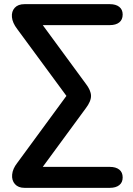

<svg xmlns="http://www.w3.org/2000/svg" viewBox="-20 -725 640 925"><path d="M98 180Q68 180 52 162Q36 144 38.5 116Q41 88 63 60L300 -263L63 -585Q40 -615 37.5 -642.5Q35 -670 51 -687.5Q67 -705 98 -705H509Q538 -705 554.5 -692Q571 -679 571 -655Q571 -630 554.5 -617Q538 -604 509 -604H186L393 -322Q418 -290 418.5 -263.5Q419 -237 393 -203L186 79H509Q538 79 554.5 92Q571 105 571 130Q571 154 554.5 167Q538 180 509 180Z"/></svg>

Font: Chiron GoRound TC M
Style: Regular
Weight: 500
Designer: Ryoko NISHIZUKA 西塚涼子 (kana, bopomofo & ideographs); Paul D. Hunt (Latin, Greek & Cyrillic); Sandoll Communications 산돌커뮤니
Foundry: Adobe
Version: Version 1.000;hotconv 1.1.1;makeotfexe 2.6.0